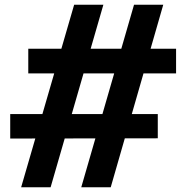

<svg xmlns="http://www.w3.org/2000/svg" viewBox="-20 -788 784 808"><path d="M415 -768 193 0H69L292 -768ZM667 -768 446 0H322L544 -768ZM721 -583V-479H99V-583ZM644 -308V-206L23 -205V-308Z"/></svg>

Font: Yaldevi ExtraLight
Style: Bold
Weight: 700
Version: Version 1.100